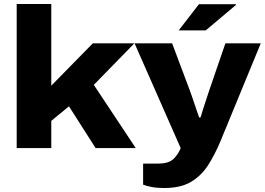

<svg xmlns="http://www.w3.org/2000/svg" viewBox="-20 -745 1335 966"><path d="M64 0V-725H238V-314L447 -527H656L452 -318L663 0H461L327 -210L238 -137V0Z M879 -592 981 -724H1167V-720L1015 -592ZM806 201Q771 201 744 196Q717 191 700 184V78H776Q829 78 853 54.5Q877 31 889 0L657 -527H846L935 -290Q941 -274 949.5 -249Q958 -224 966.5 -198.5Q975 -173 982 -154H989Q993 -168 1001 -193.5Q1009 -219 1018 -245.5Q1027 -272 1033 -291L1114 -527H1292L1089 -34Q1061 33 1027 86Q993 139 941 170Q889 201 806 201Z"/></svg>

Font: Archivo SemiExpanded ExtraBold
Style: Regular
Weight: 800
Width: 6
Designer: Hector Gatti
Foundry: Omnibus-Type
Version: Version 2.001; ttfautohint (v1.8.3)